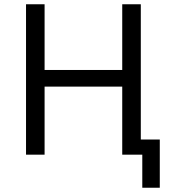

<svg xmlns="http://www.w3.org/2000/svg" viewBox="-20 -725 825 900"><path d="M647 155V0H554V-71H729V155ZM102 0V-705H189V-397H553V-705H640V0H553V-319H189V0Z"/></svg>

Font: Nunito Sans 7pt SemiCondensed
Style: Regular
Weight: 400
Width: 4
Designer: Vernon Adams
Foundry: Vernon Adams
Version: Version 3.101;gftools[0.9.27]